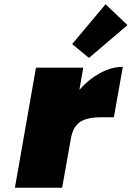

<svg xmlns="http://www.w3.org/2000/svg" viewBox="-20 -882 619 902"><path d="M353 -460Q396 -509 450 -538.5Q504 -568 557 -568L515 -331H452Q389 -331 356 -309Q323 -287 313 -231L272 0H50L149 -564H371ZM398 -610 319 -675 476 -862 579 -764Z"/></svg>

Font: Fz Poppins Black
Style: Italic
Weight: 900
Italic angle: -10°
Designer: Ninad Kale (Devanagari), Jonny Pinhorn (Latin)
Foundry: Indian Type Foundry
Version: Vit hóa bi Vntype.Com & FontZin.Com